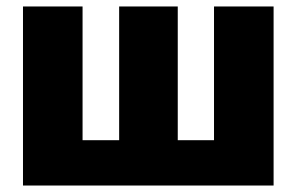

<svg xmlns="http://www.w3.org/2000/svg" viewBox="-20 -573 916 593"><path d="M825 0H51V-553H235V-140H348V-553H529V-140H641V-553H825Z"/></svg>

Font: Noto Sans Display Black Narrow
Style: Regular
Weight: 900
Width: 4
Designer: Monotype Design team
Foundry: Monotype Imaging Inc.
Version: Version 1.000